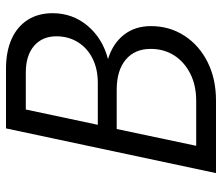

<svg xmlns="http://www.w3.org/2000/svg" viewBox="-70 -670 740 640"><g transform="rotate(-90 300.0 -350.0)"><path d="M43 0 192 -700H391Q448 -700 489.5 -681.5Q531 -663 553.5 -628Q576 -593 576 -545Q576 -478 534 -428Q492 -378 423 -360Q475 -344 504 -307Q533 -270 533 -217Q533 -155 501 -105.5Q469 -56 413 -28Q357 0 285 0ZM204 -394H344Q390 -394 425 -411.5Q460 -429 479.5 -460.5Q499 -492 499 -532Q499 -579 467 -606.5Q435 -634 378 -634H255ZM134 -66H284Q335 -66 374 -85.5Q413 -105 435 -139Q457 -173 457 -218Q457 -271 421 -301Q385 -331 321 -331H190Z"/></g></svg>

Font: Red Hat Mono
Style: Italic
Weight: 400
Italic angle: -12°
Monospace: yes
Designer: Pentagram, MCKL
Foundry: MCKL
Version: Version 1.030